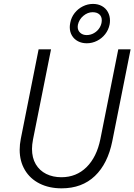

<svg xmlns="http://www.w3.org/2000/svg" viewBox="-20 -978 704 1005"><path d="M83 -194.3Q83 -221.7 88.9 -251.5L182.1 -719.7H247.1L152.8 -248Q147.5 -220.2 147.5 -198.7Q147.5 -151.9 167.2 -118.4Q187 -85 221.9 -67.6Q256.8 -50.3 301.3 -50.3Q379.4 -50.3 432.9 -103Q486.3 -155.8 505.4 -250L599.1 -719.7H663.6L567.9 -239.7Q544.4 -121.6 476.8 -56.9Q409.2 7.8 302.2 7.8Q237.3 7.8 187.5 -17.1Q137.7 -42 110.4 -87.9Q83 -133.8 83 -194.3ZM345.2 -835.9Q345.2 -845.2 347.7 -858.4Q353 -887.2 370.6 -909.7Q388.2 -932.1 413.6 -944.8Q439 -957.5 466.8 -957.5Q493.2 -957.5 513.4 -946.3Q533.7 -935.1 544.7 -915Q555.7 -895 555.7 -870.6Q555.7 -859.4 553.7 -849.6Q547.9 -821.3 530.5 -799.1Q513.2 -776.9 487.8 -764.2Q462.4 -751.5 434.1 -751.5Q408.7 -751.5 388.4 -762Q368.2 -772.5 356.7 -791.7Q345.2 -811 345.2 -835.9ZM512.7 -872.1Q512.7 -891.6 500 -902.8Q487.3 -914.1 464.8 -914.1Q439 -914.1 416.5 -895.3Q394 -876.5 387.7 -848.1Q386.7 -844.2 386.7 -837.4Q386.7 -818.4 399.9 -806.4Q413.1 -794.4 433.6 -794.4Q454.6 -794.4 472.9 -805.2Q491.2 -815.9 502 -834Q512.7 -852.1 512.7 -872.1Z"/></svg>

Font: Reddit Sans Vanilla Light
Style: Italic
Weight: 300
Italic angle: -11.25°
Designer: Stephen Hutchings
Version: Version 1.013